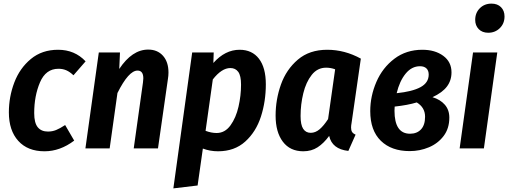

<svg xmlns="http://www.w3.org/2000/svg" viewBox="-20 -820 2808 1061"><path d="M453 -481 386 -404Q366 -423 346.5 -431.5Q327 -440 303 -440Q233 -440 201 -365Q169 -290 169 -195Q169 -141 188.5 -117Q208 -93 245 -93Q269 -93 290 -101.5Q311 -110 340 -129L390 -43Q312 16 226 16Q133 16 81 -41.5Q29 -99 29 -199Q29 -285 59 -364Q89 -443 150.5 -494Q212 -545 301 -545Q393 -545 453 -481Z M911 -419Q911 -402 908 -384L853 0H719L770 -364Q772 -382 772 -387Q772 -430 740 -430Q691 -430 629 -306L586 0H452L526 -530H643L639 -439Q710 -546 799 -546Q850 -546 880.5 -512Q911 -478 911 -419Z M1042 -530H1161L1159 -472Q1224 -545 1304 -545Q1373 -545 1411 -495.5Q1449 -446 1449 -354Q1449 -260 1422 -176Q1395 -92 1335.5 -38Q1276 16 1185 16Q1141 16 1101 1L1072 205L938 221ZM1312 -352Q1312 -402 1296.5 -423Q1281 -444 1253 -444Q1205 -444 1156 -381L1116 -97Q1148 -85 1177 -85Q1223 -85 1253.5 -127Q1284 -169 1298 -230.5Q1312 -292 1312 -352Z M1974 -496 1923 -142Q1920 -126 1920 -115Q1920 -100 1925.5 -91Q1931 -82 1945 -76L1905 14Q1815 4 1799 -69Q1769 -28 1735 -6Q1701 16 1656 16Q1583 16 1543 -37Q1503 -90 1503 -181Q1503 -270 1532.5 -353Q1562 -436 1626 -490.5Q1690 -545 1788 -545Q1885 -545 1974 -496ZM1641 -179Q1641 -130 1655.5 -108Q1670 -86 1697 -86Q1723 -86 1746 -105.5Q1769 -125 1793 -162L1832 -437Q1808 -446 1782 -446Q1734 -446 1702.5 -406Q1671 -366 1656 -304.5Q1641 -243 1641 -179Z M2475 -420Q2475 -375 2449.5 -341.5Q2424 -308 2370 -283Q2413 -270 2438 -241.5Q2463 -213 2463 -170Q2463 -110 2431.5 -68.5Q2400 -27 2350 -6Q2300 15 2244 15Q2143 15 2084.5 -42Q2026 -99 2026 -206Q2026 -289 2060 -367.5Q2094 -446 2159.5 -495.5Q2225 -545 2314 -545Q2384 -545 2429.5 -511.5Q2475 -478 2475 -420ZM2172 -305Q2259 -314 2304 -338.5Q2349 -363 2349 -408Q2349 -430 2336.5 -442Q2324 -454 2301 -454Q2255 -454 2221.5 -413Q2188 -372 2172 -305ZM2161 -231Q2160 -225 2160 -208Q2160 -81 2246 -81Q2284 -81 2306.5 -105Q2329 -129 2329 -175Q2329 -226 2283 -254Q2234 -239 2161 -231Z M2654 0H2520L2594 -530H2728ZM2606 -710Q2606 -749 2631.5 -774.5Q2657 -800 2696 -800Q2729 -800 2748.5 -780.5Q2768 -761 2768 -729Q2768 -690 2742 -664.5Q2716 -639 2678 -639Q2645 -639 2625.5 -659Q2606 -679 2606 -710Z"/></svg>

Font: Fira Sans Condensed SemiBold
Style: Italic
Weight: 600
Width: 3
Italic angle: -8°
Designer: bBox Type GmbH & Carrois Corporate GbR & Edenspiekermann AG
Foundry: bBox Type GmbH & Carrois Corporate GbR & Edenspiekermann AG
Version: Version 4.301